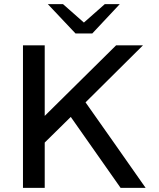

<svg xmlns="http://www.w3.org/2000/svg" viewBox="-20 -916 774 936"><path d="M213 -896H287L389 -806L491 -896H564L430 -753H348ZM92 0V-695H198V-351L546 -695H677L397 -417Q426 -376 530.5 -227.5Q635 -79 690 0H568L325 -346L198 -221V0Z"/></svg>

Font: Coval
Style: Medium
Weight: 500
Foundry: Context Ltd
Version: Version 001.000